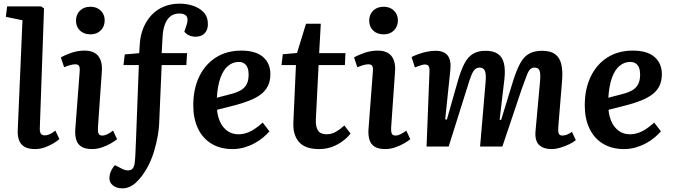

<svg xmlns="http://www.w3.org/2000/svg" viewBox="-20 -802 3683 1051"><path d="M103 -691 12 -710 19 -767H205L221 -756L198 -103Q197 -83 202.5 -72Q208 -61 226 -61Q238 -61 252.5 -67.5Q267 -74 283 -87L305 -41Q295 -31 274.5 -18.5Q254 -6 227.5 4Q201 14 171 14Q136 14 115 2Q94 -10 85 -32.5Q76 -55 77 -87Z M416 -409Q418 -431 413 -440.5Q408 -450 392 -450Q380 -450 365.5 -446Q351 -442 331 -434L313 -488Q332 -499 368 -512Q404 -525 444 -525Q476 -525 498 -512.5Q520 -500 530.5 -473Q541 -446 537 -404L516 -103Q515 -82 519.5 -71Q524 -60 540 -60Q552 -60 567 -67Q582 -74 599 -87L621 -40Q609 -30 587.5 -17.5Q566 -5 539 4.5Q512 14 483 14Q447 14 426 1Q405 -12 397.5 -36.5Q390 -61 392 -93ZM396 -689Q396 -722 417.5 -743.5Q439 -765 475 -765Q498 -765 515.5 -755.5Q533 -746 543 -729Q553 -712 553 -690Q553 -657 531.5 -635.5Q510 -614 475 -614Q439 -614 417.5 -635Q396 -656 396 -689Z M962 -728Q931 -728 911.5 -711.5Q892 -695 882 -666.5Q872 -638 870 -602L865 -511H1004L1000 -446H865L852 -144Q851 -101 843.5 -58.5Q836 -16 824 24Q812 64 795 98.5Q778 133 756 162Q741 182 724 197.5Q707 213 688.5 221Q670 229 649 229Q619 229 599 213.5Q579 198 579 174Q579 155 586.5 137Q594 119 609 102L652 124Q679 136 697 127.5Q715 119 718 85Q719 73 720 61Q721 49 721.5 36Q722 23 722.5 7.5Q723 -8 724 -25L740 -446H656L663 -504L742 -511L745 -559Q748 -608 764.5 -648.5Q781 -689 809 -719Q837 -749 876 -765.5Q915 -782 964 -782Q1001 -782 1036.5 -770.5Q1072 -759 1095 -734.5Q1118 -710 1118 -669Q1118 -638 1100 -619.5Q1082 -601 1050 -601Q1032 -601 1015 -608.5Q998 -616 989 -629L1000 -661Q1012 -694 1002.5 -711Q993 -728 962 -728Z M1301 -525Q1380 -525 1420 -490Q1460 -455 1460 -396Q1460 -358 1446 -330.5Q1432 -303 1406 -284Q1380 -265 1345.5 -251.5Q1311 -238 1270 -227L1168 -201Q1171 -165 1185 -134.5Q1199 -104 1224.5 -85.5Q1250 -67 1285 -67Q1307 -67 1329 -74Q1351 -81 1373 -95.5Q1395 -110 1418 -131L1455 -83Q1441 -67 1421 -50Q1401 -33 1374.5 -18.5Q1348 -4 1317.5 5Q1287 14 1253 14Q1186 14 1137.5 -15.5Q1089 -45 1063.5 -99Q1038 -153 1038 -225Q1038 -315 1070.5 -382.5Q1103 -450 1162 -487.5Q1221 -525 1301 -525ZM1341 -394Q1341 -415 1335.5 -430Q1330 -445 1318 -454Q1306 -463 1287 -463Q1254 -463 1228 -441Q1202 -419 1186.5 -375.5Q1171 -332 1167 -267L1247 -288Q1278 -296 1299 -308.5Q1320 -321 1330.5 -341.5Q1341 -362 1341 -394Z M1528 -505 1606 -512 1655 -672H1736L1727 -511H1871L1868 -446H1724L1709 -149Q1707 -109 1720.5 -88Q1734 -67 1768 -67Q1795 -67 1818.5 -80.5Q1842 -94 1865 -115L1899 -71Q1881 -48 1854.5 -28.5Q1828 -9 1796 2.5Q1764 14 1726 14Q1650 14 1616 -25.5Q1582 -65 1586 -135L1600 -446H1521Z M2021 -409Q2023 -431 2018 -440.5Q2013 -450 1997 -450Q1985 -450 1970.5 -446Q1956 -442 1936 -434L1918 -488Q1937 -499 1973 -512Q2009 -525 2049 -525Q2081 -525 2103 -512.5Q2125 -500 2135.5 -473Q2146 -446 2142 -404L2121 -103Q2120 -82 2124.5 -71Q2129 -60 2145 -60Q2157 -60 2172 -67Q2187 -74 2204 -87L2226 -40Q2214 -30 2192.5 -17.5Q2171 -5 2144 4.5Q2117 14 2088 14Q2052 14 2031 1Q2010 -12 2002.5 -36.5Q1995 -61 1997 -93ZM2001 -689Q2001 -722 2022.5 -743.5Q2044 -765 2080 -765Q2103 -765 2120.5 -755.5Q2138 -746 2148 -729Q2158 -712 2158 -690Q2158 -657 2136.5 -635.5Q2115 -614 2080 -614Q2044 -614 2022.5 -635Q2001 -656 2001 -689Z M2638 -351Q2642 -395 2634.5 -413.5Q2627 -432 2605 -432Q2590 -432 2579.5 -422Q2569 -412 2559.5 -388Q2550 -364 2537 -321L2436 0H2315L2331 -411Q2332 -432 2326 -440.5Q2320 -449 2305 -449Q2296 -449 2283.5 -444.5Q2271 -440 2251 -433L2233 -490Q2249 -498 2271 -506Q2293 -514 2317.5 -519Q2342 -524 2364 -524Q2411 -524 2431 -497.5Q2451 -471 2445 -417L2417 -149L2426 -147L2488 -365Q2504 -419 2522.5 -454.5Q2541 -490 2568.5 -507Q2596 -524 2638 -524Q2681 -524 2705.5 -507Q2730 -490 2738.5 -455Q2747 -420 2741 -368L2715 -147L2723 -145L2790 -363Q2808 -419 2827 -454.5Q2846 -490 2874.5 -507Q2903 -524 2947 -524Q2993 -524 3018.5 -505.5Q3044 -487 3052.5 -450.5Q3061 -414 3057 -363L3036 -107Q3034 -82 3038.5 -71Q3043 -60 3059 -60Q3071 -60 3084.5 -65.5Q3098 -71 3111 -80L3132 -35Q3118 -23 3095 -12Q3072 -1 3047 6.5Q3022 14 3001 14Q2967 14 2946 2.5Q2925 -9 2917 -30Q2909 -51 2911 -80L2936 -355Q2940 -399 2933.5 -415.5Q2927 -432 2906 -432Q2893 -432 2883.5 -424Q2874 -416 2864 -391Q2854 -366 2836 -315L2730 0H2608Z M3444 -525Q3523 -525 3563 -490Q3603 -455 3603 -396Q3603 -358 3589 -330.5Q3575 -303 3549 -284Q3523 -265 3488.5 -251.5Q3454 -238 3413 -227L3311 -201Q3314 -165 3328 -134.5Q3342 -104 3367.5 -85.5Q3393 -67 3428 -67Q3450 -67 3472 -74Q3494 -81 3516 -95.5Q3538 -110 3561 -131L3598 -83Q3584 -67 3564 -50Q3544 -33 3517.5 -18.5Q3491 -4 3460.5 5Q3430 14 3396 14Q3329 14 3280.5 -15.5Q3232 -45 3206.5 -99Q3181 -153 3181 -225Q3181 -315 3213.5 -382.5Q3246 -450 3305 -487.5Q3364 -525 3444 -525ZM3484 -394Q3484 -415 3478.5 -430Q3473 -445 3461 -454Q3449 -463 3430 -463Q3397 -463 3371 -441Q3345 -419 3329.5 -375.5Q3314 -332 3310 -267L3390 -288Q3421 -296 3442 -308.5Q3463 -321 3473.5 -341.5Q3484 -362 3484 -394Z"/></svg>

Font: Literata 18pt SemiBold
Style: Italic
Weight: 600
Italic angle: -2°
Designer: Latin by Veronika Burian and Jose Scaglione. Greek by Irene Vlachou. Cyrillic by Vera Evstafieva
Foundry: TypeTogether
Version: Version 3.103;gftools[0.9.29]